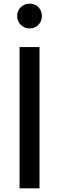

<svg xmlns="http://www.w3.org/2000/svg" viewBox="-20 -1020 321 1040"><path d="M86 -765H194V0H86ZM73 -933Q73 -962 92.5 -981Q112 -1000 140 -1000Q169 -1000 188 -981Q207 -962 207 -933Q207 -905 188 -885.5Q169 -866 140 -866Q112 -866 92.5 -885.5Q73 -905 73 -933Z"/></svg>

Font: Application Medium
Style: Regular
Weight: 500
Designer: Wei Huang
Foundry: Wei Huang
Version: Version 0.012